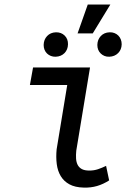

<svg xmlns="http://www.w3.org/2000/svg" viewBox="-20 -830 627 859"><path d="M127.9 -528.3H382.8L321.3 -156.2Q319.3 -137.2 320.3 -120.8Q321.3 -104.5 327.4 -92.5Q333.5 -80.6 345.9 -73.7Q358.4 -66.9 379.9 -66.9Q400.4 -66.9 418.5 -73Q436.5 -79.1 454.6 -87.9L468.3 -22.9Q441.9 -5.9 414.1 2.2Q386.2 10.3 354.5 9.3Q315.4 8.3 290.5 -5.4Q265.6 -19 251.7 -42.2Q237.8 -65.4 233.9 -96.2Q230 -127 233.4 -162.1L280.8 -449.7H113.8ZM372.6 -809.6H473.6L395 -680.7H327.1ZM175.3 -628.9Q175.8 -652.8 190.7 -668.7Q205.6 -684.6 230 -685.5Q253.9 -686 269.3 -670.9Q284.7 -655.8 284.2 -631.8Q283.7 -607.9 268.6 -592.5Q253.4 -577.1 229.5 -576.2Q217.8 -575.7 207.8 -579.6Q197.8 -583.5 190.4 -590.6Q183.1 -597.7 179.2 -607.4Q175.3 -617.2 175.3 -628.9ZM415.5 -628.9Q416 -652.8 430.9 -668.7Q445.8 -684.6 470.2 -685.5Q481.9 -686 491.9 -682.1Q502 -678.2 509.3 -670.9Q516.6 -663.6 520.5 -653.6Q524.4 -643.6 524.4 -631.8Q523.9 -607.9 508.5 -592.5Q493.2 -577.1 469.2 -576.2Q457.5 -575.7 447.8 -579.6Q438 -583.5 430.7 -590.6Q423.3 -597.7 419.4 -607.4Q415.5 -617.2 415.5 -628.9Z"/></svg>

Font: Roboto Mono
Style: Italic
Weight: 400
Designer: Google
Version: Version 2.000985; 2015; ttfautohint (v1.3)